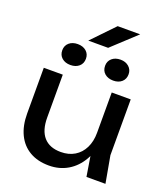

<svg xmlns="http://www.w3.org/2000/svg" viewBox="-174 -1101 1078 1235"><g transform="rotate(20 365.5 -483.0)"><path d="M61 -253V-566H191V-273Q191 -185 231 -139.5Q271 -94 348 -94Q402 -94 442 -118Q482 -142 504 -186.5Q526 -231 526 -290L571 -265Q563 -179 527 -116Q491 -53 434 -19.5Q377 14 306 14Q229 14 174 -18Q119 -50 90 -110Q61 -170 61 -253ZM526 -204V-566H656V-184L689 0H559ZM134 -713Q134 -745 156.5 -764.5Q179 -784 215 -784Q251 -784 273.5 -764.5Q296 -745 296 -713Q296 -680 273.5 -660.5Q251 -641 215 -641Q179 -641 156.5 -660.5Q134 -680 134 -713ZM427 -713Q427 -745 449.5 -764.5Q472 -784 508 -784Q543 -784 565.5 -764Q588 -744 588 -713Q588 -680 566 -660.5Q544 -641 508 -641Q472 -641 449.5 -660.5Q427 -680 427 -713ZM570 -980 406 -828H270L416 -980Z"/></g></svg>

Font: Unbounded Variable
Style: Regular
Weight: 400
Designer: Luke Prowse, Jean-Baptiste Morizot, Fátima Lázaro, Florian Runge
Foundry: NaN
Version: Version 1.600;FEAKit 1.0